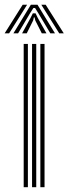

<svg xmlns="http://www.w3.org/2000/svg" viewBox="-48 -784 288 804"><path d="M121 0V-600H138.5V0ZM51.2 0V-600H68.8V0ZM86.2 0V-600H103.8V0ZM-28.5 -644.5 47 -764.2H65.5L-9.8 -644.5ZM8.2 -644.5 81.2 -764.2H109L182.2 -644.5H162.8L113.2 -727.5L98.8 -750.5H91.8L77.2 -727.5L27.8 -644.5ZM200 -644.5 125 -764.2H143.2L219 -644.5ZM44.5 -644.5 80 -709 89.5 -728.2H101L110.2 -709L146.5 -644.5H127L99.8 -698.2L96.8 -711.2H93.8L90.8 -698.2L64 -644.5Z"/></svg>

Font: Big Shoulders Inline Display SemiBold
Style: Regular
Weight: 600
Designer: Patric King
Foundry: XO Type Co
Version: Version 1.000